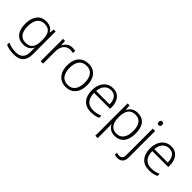

<svg xmlns="http://www.w3.org/2000/svg" viewBox="144 -1860 3230 3230"><g transform="rotate(45 1759.5 -244.5)"><path d="M283 -542Q345 -542 386.5 -517.5Q428 -493 453 -451H457L465 -532H511V17Q511 122 457 181Q403 240 282 240Q222 240 175.5 230.5Q129 221 92 204V149Q129 168 178 179.5Q227 191 284 191Q371 191 413 145Q455 99 455 20V-11Q455 -32 455.5 -53.5Q456 -75 457 -94H454Q408 10 276 10Q173 10 115 -60Q57 -130 57 -262Q57 -391 115 -466.5Q173 -542 283 -542ZM289 -493Q202 -493 159 -432Q116 -371 116 -261Q116 -153 159 -96Q202 -39 283 -39Q349 -39 386.5 -65.5Q424 -92 439.5 -139Q455 -186 455 -246V-281Q455 -382 417.5 -437.5Q380 -493 289 -493Z M906 -541Q945 -541 978 -533L969 -480Q937 -489 903 -489Q830 -489 787 -435Q744 -381 744 -292V0H687V-532H735L741 -433H744Q764 -478 805 -509.5Q846 -541 906 -541Z M1526 -267Q1526 -183 1498.5 -121Q1471 -59 1417.5 -24.5Q1364 10 1287 10Q1213 10 1160 -24Q1107 -58 1078.5 -120.5Q1050 -183 1050 -267Q1050 -396 1114 -469Q1178 -542 1291 -542Q1367 -542 1419.5 -507.5Q1472 -473 1499 -411Q1526 -349 1526 -267ZM1109 -267Q1109 -164 1152.5 -101.5Q1196 -39 1288 -39Q1381 -39 1424 -102Q1467 -165 1467 -267Q1467 -333 1449 -384Q1431 -435 1392 -464Q1353 -493 1290 -493Q1200 -493 1154.5 -433Q1109 -373 1109 -267Z M1873 -542Q1941 -542 1986.5 -510.5Q2032 -479 2055.5 -424Q2079 -369 2079 -298V-259H1699Q1699 -153 1748.5 -96.5Q1798 -40 1890 -40Q1939 -40 1976 -48.5Q2013 -57 2057 -76V-24Q2017 -6 1978 2Q1939 10 1888 10Q1768 10 1704 -63Q1640 -136 1640 -262Q1640 -343 1667.5 -406Q1695 -469 1747 -505.5Q1799 -542 1873 -542ZM1872 -494Q1799 -494 1753.5 -445Q1708 -396 1701 -306H2020Q2020 -390 1983.5 -442Q1947 -494 1872 -494Z M2462 -542Q2564 -542 2621 -473Q2678 -404 2678 -269Q2678 -134 2618.5 -62Q2559 10 2456 10Q2386 10 2343 -20Q2300 -50 2280 -92H2276Q2278 -67 2279 -37.5Q2280 -8 2280 17V236H2223V-532H2270L2277 -433H2280Q2300 -476 2344 -509Q2388 -542 2462 -542ZM2454 -493Q2365 -493 2323 -437Q2281 -381 2280 -276V-266Q2280 -152 2321.5 -95.5Q2363 -39 2450 -39Q2532 -39 2575.5 -100.5Q2619 -162 2619 -270Q2619 -377 2577.5 -435Q2536 -493 2454 -493Z M2812 -686Q2812 -729 2851 -729Q2890 -729 2890 -686Q2890 -642 2851 -642Q2812 -642 2812 -686ZM2751 240Q2728 240 2711 237Q2694 234 2682 229V180Q2710 191 2745 191Q2781 191 2801.5 169Q2822 147 2822 99V-532H2879V100Q2879 168 2845 204Q2811 240 2751 240Z M3257 -542Q3325 -542 3370.5 -510.5Q3416 -479 3439.5 -424Q3463 -369 3463 -298V-259H3083Q3083 -153 3132.5 -96.5Q3182 -40 3274 -40Q3323 -40 3360 -48.5Q3397 -57 3441 -76V-24Q3401 -6 3362 2Q3323 10 3272 10Q3152 10 3088 -63Q3024 -136 3024 -262Q3024 -343 3051.5 -406Q3079 -469 3131 -505.5Q3183 -542 3257 -542ZM3256 -494Q3183 -494 3137.5 -445Q3092 -396 3085 -306H3404Q3404 -390 3367.5 -442Q3331 -494 3256 -494Z"/></g></svg>

Font: Noto Sans Cherokee Light
Style: Regular
Weight: 300
Designer: Monotype Design Team
Foundry: Monotype Imaging Inc.
Version: Version 2.001; ttfautohint (v1.8.4.7-5d5b)